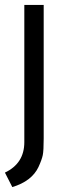

<svg xmlns="http://www.w3.org/2000/svg" viewBox="-25 -500 270 780"><path d="M152.5 -480V62.5Q152.5 111.2 148.8 130Q145 148.8 131.2 178.8Q103.8 236.2 25 260L-5 201.2Q73.8 163.8 73.8 77.5V-480Z"/></svg>

Font: Cambay
Style: Regular
Weight: 400
Designer: Pooja Saxena
Foundry: Pooja Saxena
Version: Version 1.181;PS 001.181;hotconv 1.0.70;makeotf.lib2.5.58329